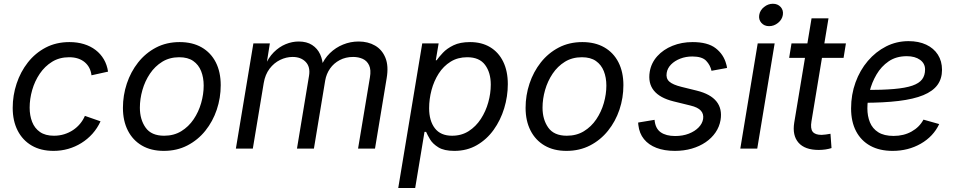

<svg xmlns="http://www.w3.org/2000/svg" viewBox="-20 -771 4965 996"><path d="M257.8 11.7Q191.9 11.7 144.5 -15.9Q97.2 -43.5 71.5 -93.8Q45.9 -144 45.9 -211.4Q45.9 -276.4 66.2 -337.4Q86.4 -398.4 124.5 -447Q162.6 -495.6 217 -524.2Q271.5 -552.7 340.3 -552.7Q380.9 -552.7 415.3 -542.2Q449.7 -531.7 475.8 -511.7Q502 -491.7 518.6 -463.4Q535.2 -435.1 540.5 -399.4L454.6 -380.4Q452.1 -401.4 443.4 -418.5Q434.6 -435.5 419.9 -448Q405.3 -460.4 385 -467.3Q364.7 -474.1 338.4 -474.1Q288.6 -474.1 250.5 -450.7Q212.4 -427.2 186.3 -388.7Q160.2 -350.1 147 -304Q133.8 -257.8 133.8 -212.4Q133.8 -171.9 146.7 -138.7Q159.7 -105.5 187.5 -86.2Q215.3 -66.9 259.8 -66.9Q288.1 -66.9 313.2 -74.7Q338.4 -82.5 359.1 -96.4Q379.9 -110.4 395.5 -129.2Q411.1 -147.9 420.4 -169.9L501.5 -141.6Q484.9 -105.5 459.5 -77.1Q434.1 -48.8 402.3 -29.1Q370.6 -9.3 334 1.2Q297.4 11.7 257.8 11.7Z M829.6 11.7Q763.7 11.7 716.3 -15.9Q668.9 -43.5 643.3 -93.8Q617.7 -144 617.7 -211.4Q617.7 -276.4 637.9 -337.4Q658.2 -398.4 696.5 -447Q734.9 -495.6 789.3 -524.2Q843.8 -552.7 912.1 -552.7Q978 -552.7 1025.9 -525.4Q1073.7 -498 1099.4 -447.8Q1125 -397.5 1125 -329.1Q1125 -263.2 1104.5 -202.1Q1084 -141.1 1045.2 -92.8Q1006.3 -44.4 951.9 -16.4Q897.5 11.7 829.6 11.7ZM831.5 -66.9Q881.8 -66.9 920.2 -90.3Q958.5 -113.8 984.4 -152.1Q1010.3 -190.4 1023.4 -236.3Q1036.6 -282.2 1036.6 -327.1Q1036.6 -368.7 1023.4 -401.9Q1010.3 -435.1 982.4 -454.6Q954.6 -474.1 909.7 -474.1Q859.9 -474.1 821.8 -450.7Q783.7 -427.2 757.8 -388.7Q731.9 -350.1 718.8 -304Q705.6 -257.8 705.6 -212.4Q705.6 -150.9 735.4 -108.9Q765.1 -66.9 831.5 -66.9Z M1203.6 0 1294.4 -545.9H1379.9L1360.4 -423.8L1353 -426.3Q1371.6 -471.2 1400.1 -499.8Q1428.7 -528.3 1462.2 -542Q1495.6 -555.7 1529.3 -555.7Q1571.3 -555.7 1599.1 -537.6Q1627 -519.5 1640.9 -489Q1654.8 -458.5 1655.8 -419.9L1645 -425.8Q1661.6 -466.3 1691.4 -495.4Q1721.2 -524.4 1759.8 -540Q1798.3 -555.7 1840.3 -555.7Q1889.2 -555.7 1925.8 -534.4Q1962.4 -513.2 1979.5 -470.9Q1996.6 -428.7 1985.8 -365.2L1925.3 0H1837.4L1898.9 -369.1Q1905.8 -408.7 1894.8 -432.1Q1883.8 -455.6 1861.6 -465.6Q1839.4 -475.6 1812 -475.6Q1772.9 -475.6 1742.2 -459.2Q1711.4 -442.9 1692.1 -415.3Q1672.9 -387.7 1667 -353.5L1608.4 0H1520.5L1583 -377.4Q1590.8 -423.8 1565.9 -449.7Q1541 -475.6 1498 -475.6Q1464.8 -475.6 1433.1 -460.2Q1401.4 -444.8 1378.4 -414.6Q1355.5 -384.3 1348.1 -340.3L1291.5 0Z M2045.9 204.1 2170.4 -545.9H2255.4L2240.7 -458.5H2245.1Q2256.8 -475.1 2277.6 -497.3Q2298.3 -519.5 2332.5 -536.1Q2366.7 -552.7 2418.5 -552.7Q2478.5 -552.7 2522.5 -526.4Q2566.4 -500 2590.3 -451.2Q2614.3 -402.3 2614.3 -334.5Q2614.3 -271 2595.5 -209.2Q2576.7 -147.5 2541 -97.7Q2505.4 -47.9 2453.9 -18.1Q2402.3 11.7 2336.9 11.7Q2283.7 11.7 2254.2 -6.6Q2224.6 -24.9 2210.7 -48.3Q2196.8 -71.8 2190.4 -86.9H2182.1L2133.8 204.1ZM2325.2 -66.9Q2374 -66.9 2411.4 -90.8Q2448.7 -114.7 2474.4 -154.1Q2500 -193.4 2512.9 -240Q2525.9 -286.6 2525.9 -332Q2525.9 -394.5 2496.3 -434.3Q2466.8 -474.1 2403.8 -474.1Q2354.5 -474.1 2317.4 -450.9Q2280.3 -427.7 2255.6 -389.2Q2231 -350.6 2218.5 -303.7Q2206.1 -256.8 2206.1 -209.5Q2206.1 -144.5 2235.8 -105.7Q2265.6 -66.9 2325.2 -66.9Z M2918.5 11.7Q2852.5 11.7 2805.2 -15.9Q2757.8 -43.5 2732.2 -93.8Q2706.5 -144 2706.5 -211.4Q2706.5 -276.4 2726.8 -337.4Q2747.1 -398.4 2785.4 -447Q2823.7 -495.6 2878.2 -524.2Q2932.6 -552.7 3001 -552.7Q3066.9 -552.7 3114.7 -525.4Q3162.6 -498 3188.2 -447.8Q3213.9 -397.5 3213.9 -329.1Q3213.9 -263.2 3193.4 -202.1Q3172.9 -141.1 3134 -92.8Q3095.2 -44.4 3040.8 -16.4Q2986.3 11.7 2918.5 11.7ZM2920.4 -66.9Q2970.7 -66.9 3009 -90.3Q3047.4 -113.8 3073.2 -152.1Q3099.1 -190.4 3112.3 -236.3Q3125.5 -282.2 3125.5 -327.1Q3125.5 -368.7 3112.3 -401.9Q3099.1 -435.1 3071.3 -454.6Q3043.5 -474.1 2998.5 -474.1Q2948.7 -474.1 2910.6 -450.7Q2872.6 -427.2 2846.7 -388.7Q2820.8 -350.1 2807.6 -304Q2794.4 -257.8 2794.4 -212.4Q2794.4 -150.9 2824.2 -108.9Q2854 -66.9 2920.4 -66.9Z M3481 11.7Q3426.3 11.7 3385.5 -3.9Q3344.7 -19.5 3320.6 -49.3Q3296.4 -79.1 3291.5 -122.1Q3291 -125.5 3290.8 -128.7Q3290.5 -131.8 3290.5 -135.3L3375.5 -149.4Q3379.4 -104.5 3407.2 -85Q3435.1 -65.4 3482.4 -65.4Q3522 -65.4 3553.2 -77.6Q3584.5 -89.8 3604 -109.9Q3623.5 -129.9 3627.4 -153.8Q3631.3 -179.7 3615.7 -197Q3600.1 -214.4 3561.5 -223.6L3474.1 -245.1Q3402.8 -262.7 3371.8 -301.3Q3340.8 -339.8 3350.6 -399.4Q3358.4 -444.8 3389.6 -479.5Q3420.9 -514.2 3468.5 -533.4Q3516.1 -552.7 3572.8 -552.7Q3651.4 -552.7 3692.6 -520.8Q3733.9 -488.8 3747.1 -439Q3748.5 -434.1 3749.8 -429Q3751 -423.8 3751.5 -418.5L3670.9 -403.8Q3664.6 -433.1 3643.3 -455.6Q3622.1 -478 3571.3 -478Q3537.6 -478 3508.8 -466.8Q3480 -455.6 3461.2 -436.5Q3442.4 -417.5 3438.5 -393.1Q3433.6 -364.7 3451.7 -348.1Q3469.7 -331.5 3515.6 -320.3L3594.7 -300.8Q3666 -283.2 3696.8 -244.6Q3727.5 -206.1 3717.8 -147.9Q3711.9 -113.3 3691.9 -84Q3671.9 -54.7 3640.4 -33.2Q3608.9 -11.7 3568.4 0Q3527.8 11.7 3481 11.7Z M3820.3 0 3910.6 -545.9H3998.5L3908.2 0ZM3969.7 -635.3Q3944.8 -635.3 3929.7 -652.3Q3914.6 -669.4 3918.5 -693.4Q3922.4 -717.8 3943.4 -734.6Q3964.4 -751.5 3989.3 -751.5Q4014.6 -751.5 4029.8 -734.6Q4044.9 -717.8 4041 -693.4Q4037.1 -669.4 4016.1 -652.3Q3995.1 -635.3 3969.7 -635.3Z M4368.2 -545.9 4356 -470.7H4073.7L4085.9 -545.9ZM4189.9 -675.8H4277.8L4189.5 -141.6Q4183.1 -104 4195.8 -87.6Q4208.5 -71.3 4242.2 -71.3Q4250.5 -71.3 4263.7 -73.2Q4276.9 -75.2 4288.1 -77.1L4293.5 -2.9Q4280.3 1.5 4262.7 4.2Q4245.1 6.8 4227.1 6.8Q4155.3 6.8 4122.3 -30.8Q4089.4 -68.4 4100.1 -134.8Z M4610.4 11.7Q4543 11.7 4494.9 -14.6Q4446.8 -41 4420.9 -90.3Q4395 -139.6 4395 -208.5Q4395 -280.3 4418 -343.5Q4440.9 -406.7 4481.9 -454.8Q4522.9 -502.9 4576.9 -530.3Q4630.9 -557.6 4692.9 -557.6Q4745.6 -557.6 4784.7 -539.3Q4823.7 -521 4845.2 -487.5Q4866.7 -454.1 4866.7 -408.7Q4866.7 -362.8 4843 -330.3Q4819.3 -297.9 4769.5 -277.3Q4719.7 -256.8 4641.8 -247.3Q4564 -237.8 4456.1 -237.8L4467.8 -304.2Q4557.1 -304.2 4617.2 -309.3Q4677.2 -314.5 4712.6 -326.7Q4748 -338.9 4763.4 -359.4Q4778.8 -379.9 4778.8 -410.6Q4778.8 -441.9 4752.7 -460.7Q4726.6 -479.5 4684.1 -479.5Q4628.9 -479.5 4590.1 -452.9Q4551.3 -426.3 4526.9 -384.5Q4502.4 -342.8 4491 -296.1Q4479.5 -249.5 4479.5 -209Q4479.5 -168.9 4492.7 -136.5Q4505.9 -104 4535.9 -85Q4565.9 -65.9 4615.7 -65.9Q4668 -65.9 4708.7 -88.6Q4749.5 -111.3 4770.5 -150.4L4852.1 -127.4Q4821.8 -63 4756.6 -25.6Q4691.4 11.7 4610.4 11.7Z"/></svg>

Font: Inter Variable
Style: Italic
Weight: 400
Italic angle: -9.39999°
Designer: Rasmus Andersson
Foundry: rsms
Version: Version 4.001;git-9221beed3